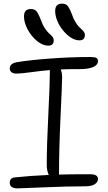

<svg xmlns="http://www.w3.org/2000/svg" viewBox="-20 -1036 587 1047"><path d="M413.1 -815.9Q382.8 -815.9 351.6 -841.8Q320.3 -867.7 300.5 -905Q280.8 -942.4 280.8 -976.1Q280.8 -1016.1 317.9 -1016.1Q337.4 -1016.1 347.7 -1005.4Q357.9 -994.6 372.1 -958Q379.9 -935.1 390.4 -917.5Q400.9 -899.9 409.7 -890.9Q418.5 -881.8 426.3 -874.8Q434.1 -867.7 438.5 -860.8Q442.9 -854 442.9 -845.2Q442.9 -815.9 413.1 -815.9ZM243.2 -787.1Q212.9 -787.1 181.6 -812.7Q150.4 -838.4 130.6 -875.7Q110.8 -913.1 110.8 -946.8Q110.8 -986.8 147.9 -986.8Q167.5 -986.8 177.7 -976.1Q188 -965.3 202.1 -929.2Q211.9 -900.9 225.3 -880.9Q238.8 -860.8 248.8 -852.8Q258.8 -844.7 265.9 -835.7Q272.9 -826.7 272.9 -815.9Q272.9 -787.1 243.2 -787.1ZM76.2 -8.8Q33.2 -8.8 33.2 -40Q33.2 -66.4 62 -68.8Q144 -77.6 246.1 -82Q234.9 -105.5 234.9 -137.2Q234.9 -237.3 243.4 -410.2Q252 -583 252 -644V-653.8Q207.5 -650.4 152.3 -642.6Q97.2 -634.8 66.9 -634.8Q52.2 -634.8 42.7 -642.3Q33.2 -649.9 33.2 -663.1Q33.2 -689.5 71.8 -696.8Q141.1 -708.5 253.9 -716.8Q366.7 -725.1 471.2 -725.1Q496.1 -725.1 505.1 -720.5Q514.2 -715.8 514.2 -703.1Q514.2 -682.1 488.8 -670.7Q463.4 -659.2 417 -659.2Q340.8 -659.2 311 -657.2Q318.8 -639.2 318.8 -615.2Q318.8 -583 310.3 -403.3Q301.8 -223.6 301.8 -88.9V-84Q355 -85.9 467.8 -85.9Q493.7 -85.9 503.9 -79.3Q514.2 -72.8 514.2 -60.1Q514.2 -42.5 496.3 -31.2Q478.5 -20 442.9 -20Q345.7 -20 219.5 -14.4Q93.3 -8.8 76.2 -8.8Z"/></svg>

Font: Shantell Sans Bouncy
Style: Regular
Weight: 300
Designer: Stephen Nixon, Anya Danilova, Shantell Martin
Foundry: Arrow Type
Version: Version 1.006;[9816181b4]